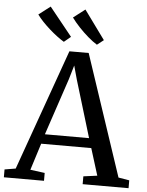

<svg xmlns="http://www.w3.org/2000/svg" viewBox="-74 -1045 841 1096"><g transform="rotate(5 347.0 -497.0)"><path d="M53 -55.5 300 -749H410.5L642 -55.5L704.5 -45V0H441.5V-45L520.5 -55.5L472.5 -209.5H185.5L137 -56L220 -45V0H-10V-45ZM455 -265 356.5 -591 334.5 -670.5 310.5 -589 202 -265ZM263 -800.5Q245.5 -811 223.8 -827.2Q202 -843.5 179.8 -863.2Q157.5 -883 138 -903.5Q118.5 -924 105 -943L171.5 -994L302 -832L264 -800.5ZM452.5 -800.5Q429.5 -814.5 401.5 -838.5Q373.5 -862.5 347.5 -890.2Q321.5 -918 303.5 -943L370.5 -994.5L490.5 -829.5L453.5 -800.5Z"/></g></svg>

Font: Merriweather 36pt
Style: Regular
Weight: 400
Designer: Eben Sorkin
Foundry: Eben Sorkin
Version: Version 2.100